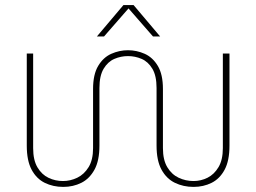

<svg xmlns="http://www.w3.org/2000/svg" viewBox="-20 -720 1005 753"><path d="M228 13Q188 13 155.5 -3Q123 -19 104 -54.5Q85 -90 85 -149V-510H110V-139Q110 -92 127 -63.5Q144 -35 170.5 -22.5Q197 -10 227 -10Q256 -10 283 -23Q310 -36 327.5 -64.5Q345 -93 345 -139V-371Q345 -428 365 -461.5Q385 -495 416.5 -509Q448 -523 482 -523Q516 -523 547.5 -509Q579 -495 599 -461.5Q619 -428 619 -371V-139Q619 -93 636 -64.5Q653 -36 680.5 -23Q708 -10 739 -10Q768 -10 794 -23Q820 -36 837 -64.5Q854 -93 854 -139V-510H880V-149Q880 -90 861 -54.5Q842 -19 810 -3Q778 13 739 13Q699 13 666 -3Q633 -19 613.5 -54.5Q594 -90 594 -149V-375Q594 -423 577.5 -450.5Q561 -478 535.5 -489Q510 -500 482 -500Q454 -500 428.5 -489Q403 -478 386.5 -450.5Q370 -423 370 -375V-149Q370 -90 350.5 -54.5Q331 -19 299 -3Q267 13 228 13ZM360 -577 464 -700H504L608 -577H580L484 -687L388 -577Z"/></svg>

Font: MuseoModerno Thin Thin
Style: Regular
Weight: 250
Version: Version 1.003